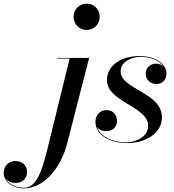

<svg xmlns="http://www.w3.org/2000/svg" viewBox="-244 -780 962 1060"><path d="M162 -687.5C162 -647 194 -614.5 234.5 -614.5C275 -614.5 306.5 -647 306.5 -687.5C306.5 -728 275 -760 234.5 -760C194 -760 162 -728 162 -687.5ZM248 -460H72.5V-456.5H140.5L17.5 43.5C-12 162 -41.5 256.5 -111.5 256.5C-159 256.5 -198.5 235 -213.5 203.5C-202 220 -180.5 230 -157 230C-117.5 230 -94.5 201 -94.5 170.5C-94.5 133 -121.5 109 -159 109C-194.5 109 -223.5 133.5 -223.5 176C-223.5 223.5 -173.5 260 -112 260C-2 260 91.5 148.5 127 11.5Z M650 -132C650 -271.5 422 -285 422 -386.5C422 -438 479.5 -466 532 -466C594.5 -466 638.5 -442.5 658.5 -413C648.5 -423 634 -428.5 617.5 -428.5C583.5 -428.5 560.5 -404 560.5 -374C560.5 -336.5 589 -316 620 -316C648.5 -316 675 -335.5 675 -375C675 -419.5 626 -470.5 525.5 -470.5C419 -470.5 346.5 -413.5 346.5 -338.5C346.5 -215 574 -194 574 -85C574 -26 507 6 453 6C379.5 6 309.5 -24 291.5 -80C301.5 -64 321 -56 343 -56C374.5 -56 402 -75.5 402 -112C402 -148 378 -172 344 -172C306.5 -172 283 -143 283 -108C283 -33.5 363 10 458.5 10C560 10 650 -44.5 650 -132Z"/></svg>

Font: Bodoni* 48pt Medium
Style: Italic
Weight: 500
Italic angle: -13°
Version: Version 2.3